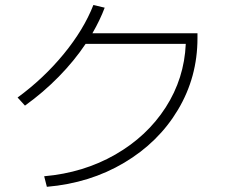

<svg xmlns="http://www.w3.org/2000/svg" viewBox="-20 -760 904 762"><path d="M717.3 -585.9H319.8Q274.4 -518.1 213.1 -455.6Q151.9 -393.1 79.1 -340.8L49.8 -373Q152.8 -448.2 232.7 -545.4Q312.5 -642.6 350.6 -740.2L395.5 -729.5Q377.4 -681.2 346.7 -627.9H763.7V-608.4Q763.7 -454.1 686.5 -324.7Q609.4 -195.3 473.1 -114.3Q336.9 -33.2 166 -18.6L155.3 -60.5Q311.5 -74.2 437.5 -146.5Q563.5 -218.8 637.5 -333.7Q711.4 -448.7 717.3 -585.9Z"/></svg>

Font: Pretendard GOV ExtraLight
Style: Regular
Weight: 200
Designer: Base glyphs from Inter by Rasmus Andersson; Hangeul glyphs from Noto Sans CJK(Source Han Sans) by Jang Soo-young and Kan
Foundry: Kil Hyung-jin
Version: Version 1.309